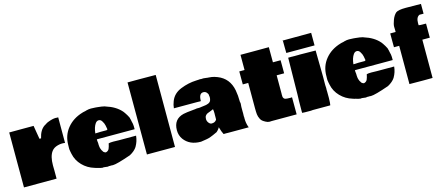

<svg xmlns="http://www.w3.org/2000/svg" viewBox="-51 -1365 4583 1974"><g transform="rotate(-15 2241.0 -378.0)"><path d="M21.5 -584.5 151.4 -585H281.2L292 -519.5Q303.2 -450.7 305.2 -441.4H322.3Q340.3 -524.9 391.6 -560.1L411.1 -571.3Q412.6 -574.2 428.7 -582L426.8 -581.5L438 -585.9Q485.8 -605 520.5 -605.5Q527.8 -605.5 530.3 -604.5H548.3V-332Q538.1 -334.5 516.1 -334.5Q494.1 -334.5 470.9 -328.1Q447.8 -321.8 431.9 -311.8Q416 -301.8 404.3 -286.1Q368.2 -237.8 368.2 -141.1L369.1 -89.8V0L195.3 0.5H22L21.5 -291Z M849.1 -598.6Q871.1 -605 896 -605Q920.9 -605 943.4 -603L963.9 -601.1Q1012.2 -596.7 1038.1 -589.8V-590.3L1048.3 -585.9Q1150.9 -554.2 1208 -489.3V-489.7Q1221.2 -474.1 1240.5 -442.6Q1259.8 -411.1 1259.8 -398.9L1263.7 -385.7L1266.1 -371.6Q1275.4 -338.9 1275.4 -316.9Q1275.4 -294.9 1275.9 -283.2H873.5V-267.1Q876.5 -255.9 876.5 -243.7Q876.5 -231.4 876.7 -224.4Q877 -217.3 877.9 -210.7Q878.9 -204.1 879.2 -200Q879.4 -195.8 881.3 -190.2Q883.3 -184.6 883.5 -182.6Q883.8 -180.7 886.5 -174.8Q889.2 -168.9 890.9 -163.8Q892.6 -158.7 897.5 -153.8V-154.3L902.8 -144Q912.1 -133.8 928.2 -129.4Q955.1 -135.3 964.6 -157.2Q974.1 -179.2 980.5 -211.9Q998 -216.8 1030.3 -216.8L1092.8 -215.3H1272.9Q1267.1 -155.8 1237.8 -106H1238.3Q1212.9 -65.9 1159.2 -37.1Q1007.3 16.1 964.4 16.1Q956.5 16.1 951.7 15.1H940.4L936 15.6H931.6Q927.7 15.6 921.9 14.6Q917 17.6 910.2 17.6L867.7 12.7Q864.3 14.2 853.8 14.2Q843.3 14.2 798.8 1V1.5L787.1 -2L775.4 -5.9Q702.1 -27.3 649.9 -81.3Q597.7 -135.3 583 -207Q581.5 -215.8 577.6 -233.6Q573.7 -251.5 573.7 -257.8V-281.2Q573.7 -289.6 574.2 -293.9V-301.3Q574.2 -404.8 635.7 -480.2Q697.3 -555.7 800.8 -586.4L812.5 -589.8Q838.4 -594.2 849.6 -599.1ZM995.1 -347.7 1005.4 -354Q997.1 -406.7 989.7 -421.6Q982.4 -436.5 975.6 -447.3Q962.9 -467.8 942.1 -467.8Q921.4 -467.8 906.7 -447.3Q880.9 -411.1 874 -345.7Q905.3 -347.7 931.6 -347.7Z M1329.6 -766.6 1453.6 -767.1Q1510.3 -767.1 1629.4 -766.1V0.5H1330.6Z M1950.7 -324.2 1955.6 -323.7H1967.3Q1983.9 -323.7 1993.2 -326.2L2019.5 -329.6Q2086.9 -334.5 2100.6 -365.7Q2107.4 -381.3 2107.4 -405.3Q2104.5 -410.2 2104.5 -423.8Q2104.5 -437.5 2090.6 -452.6Q2076.7 -467.8 2057.6 -467.8H2055.2Q2008.3 -467.8 2008.3 -388.2Q2005.9 -384.3 2000.2 -385.3Q1994.6 -386.2 1973.1 -386.2H1721.2Q1723.6 -419.9 1738.8 -459Q1767.6 -534.2 1850.3 -567.1Q1933.1 -600.1 2014.6 -603L2043.9 -604.5L2059.6 -606Q2062.5 -606 2065.4 -604.5H2071.8L2093.8 -605.5Q2100.6 -605.5 2124.5 -602.1L2138.7 -600.1Q2142.1 -599.6 2149.4 -599.6Q2156.7 -599.6 2180.2 -596.4Q2203.6 -593.3 2238.8 -579.6Q2357.9 -532.7 2383.3 -399.9Q2394 -343.8 2394 -275.4Q2397.5 -264.2 2397.5 -254.9L2395 -221.2V-164.6Q2395.5 -163.6 2395.5 -156.2L2394.5 -123V-118.7Q2396 -116.2 2396 -111.8L2395.5 -107.4V-97.2Q2395.5 -50.8 2409.7 -9.3L2414.6 1.5H2193.8L2176.3 1Q2156.7 1 2146.5 1.5Q2130.9 -27.8 2116.7 -78.6Q2110.4 -65.4 2095 -48.6Q2079.6 -31.7 2072.3 -31.7Q2000 3.4 1962.4 8.3Q1906.7 17.6 1902.6 17.6Q1898.4 17.6 1898.4 17.6Q1781.7 17.6 1722.2 -63.5Q1692.4 -105 1692.4 -159.7Q1692.4 -278.3 1802.7 -305.2Q1831.1 -312 1912.1 -319.3L1928.2 -320.8ZM2110.8 -210.9 2111.3 -226.6Q2111.3 -251 2107.4 -273.4Q2096.7 -267.6 2076.2 -260.3Q2055.7 -252.9 2043.5 -247.8Q2031.2 -242.7 2021.2 -229.7Q2011.2 -216.8 2011.2 -194.3Q2011.2 -171.9 2025.6 -153.3Q2040 -134.8 2057.1 -134.8Q2093.8 -134.8 2109.4 -161.1L2110.4 -166L2110.8 -196.3Z M2829.6 -243.2 2829.1 -235.8Q2829.1 -218.8 2830.3 -210.7Q2831.5 -202.6 2840.3 -191.7Q2849.1 -180.7 2897.5 -180.7L2910.6 -180.2Q2918 -180.2 2923.8 -181.6L2924.3 0.5H2657.2L2640.6 1.5H2635.3Q2617.2 1.5 2595.7 -10.3Q2574.2 -22 2563.7 -31Q2553.2 -40 2545.9 -54.2Q2532.2 -80.6 2529.5 -106.2Q2526.9 -131.8 2526.9 -169.9V-440.4H2469.2L2468.8 -508.8V-578.6H2524.9V-740.2H2675.8L2826.7 -740.7L2827.1 -579.6H2908.7L2909.2 -509.8V-440.4H2829.6Z M3285.2 -770.5 3285.6 -636.7H2984.9Q2984.9 -683.6 2983.9 -703.6L2983.4 -769.5ZM2978.5 -769.5 2983.4 -774.4V-769.5ZM3287.1 -154.8 3287.6 -150.4 3288.1 -77.1Q3288.1 -57.1 3286.1 -29.3Q3284.2 -1.5 3282.7 -0.5L3273.9 0.5H3096.2L3075.7 2.4Q2999.5 2.4 2982.9 0.5V-2.9L2982.4 -12.2V-34.2Q2982.4 -130.4 2985.4 -193.8L2990.7 -569.8V-584.5L3028.8 -585L3037.1 -584.5H3051.3L3063.5 -584L3069.8 -584.5H3105L3112.3 -585L3278.8 -583Q3280.8 -583.5 3281.7 -583.5Q3282.7 -583.5 3282.7 -580.6L3283.2 -534.2Q3283.7 -487.8 3285.2 -409.9Q3286.6 -332 3286.6 -299.8L3286.1 -238.8V-212.9L3287.6 -187V-171.9Q3287.6 -171.4 3287.1 -169.9Z M3596.2 -598.6Q3618.2 -605 3643.1 -605Q3668 -605 3690.4 -603L3710.9 -601.1Q3759.3 -596.7 3785.2 -589.8V-590.3L3795.4 -585.9Q3897.9 -554.2 3955.1 -489.3V-489.7Q3968.3 -474.1 3987.5 -442.6Q4006.8 -411.1 4006.8 -398.9L4010.7 -385.7L4013.2 -371.6Q4022.5 -338.9 4022.5 -316.9Q4022.5 -294.9 4022.9 -283.2H3620.6V-267.1Q3623.5 -255.9 3623.5 -243.7Q3623.5 -231.4 3623.8 -224.4Q3624 -217.3 3625 -210.7Q3626 -204.1 3626.2 -200Q3626.5 -195.8 3628.4 -190.2Q3630.4 -184.6 3630.6 -182.6Q3630.9 -180.7 3633.5 -174.8Q3636.2 -168.9 3637.9 -163.8Q3639.6 -158.7 3644.5 -153.8V-154.3L3649.9 -144Q3659.2 -133.8 3675.3 -129.4Q3702.1 -135.3 3711.7 -157.2Q3721.2 -179.2 3727.5 -211.9Q3745.1 -216.8 3777.3 -216.8L3839.8 -215.3H4020Q4014.2 -155.8 3984.9 -106H3985.4Q3960 -65.9 3906.2 -37.1Q3754.4 16.1 3711.4 16.1Q3703.6 16.1 3698.7 15.1H3687.5L3683.1 15.6H3678.7Q3674.8 15.6 3668.9 14.6Q3664.1 17.6 3657.2 17.6L3614.7 12.7Q3611.3 14.2 3600.8 14.2Q3590.3 14.2 3545.9 1V1.5L3534.2 -2L3522.5 -5.9Q3449.2 -27.3 3397 -81.3Q3344.7 -135.3 3330.1 -207Q3328.6 -215.8 3324.7 -233.6Q3320.8 -251.5 3320.8 -257.8V-281.2Q3320.8 -289.6 3321.3 -293.9V-301.3Q3321.3 -404.8 3382.8 -480.2Q3444.3 -555.7 3547.9 -586.4L3559.6 -589.8Q3585.4 -594.2 3596.7 -599.1ZM3742.2 -347.7 3752.4 -354Q3744.1 -406.7 3736.8 -421.6Q3729.5 -436.5 3722.7 -447.3Q3710 -467.8 3689.2 -467.8Q3668.5 -467.8 3653.8 -447.3Q3627.9 -411.1 3621.1 -345.7Q3652.3 -347.7 3678.7 -347.7Z M4126.5 -572.8 4125.5 -611.8Q4125.5 -635.3 4141.8 -679.7Q4158.2 -724.1 4186 -748.5Q4211.9 -767.1 4289.3 -767.1Q4366.7 -767.1 4452.6 -765.6V-661.6H4436Q4418.5 -661.6 4410.6 -662.1Q4372.1 -647.9 4372.1 -581.1Q4373 -578.1 4373 -576.9Q4373 -575.7 4372.6 -573.7V-560.1Q4388.2 -557.1 4408.7 -557.1H4430.7Q4443.4 -557.1 4450.7 -556.6V-406.7H4371.1V0.5L4269 1Q4223.6 1 4125 0V-407.2H4069.3L4068.8 -481V-554.2H4126.5Z"/></g></svg>

Font: Bowlby One
Style: Regular
Weight: 400
Designer: vernon adams
Foundry: vernon adams
Version: Version 1.000